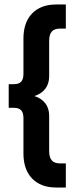

<svg xmlns="http://www.w3.org/2000/svg" viewBox="-20 -710 335 860"><path d="M274.9 -582H250Q223.6 -582 211.9 -568.6Q200.2 -555.2 200.2 -525.9V-368.2Q200.2 -335.4 182.9 -312.5Q165.5 -289.6 133.8 -279.8Q165.5 -270 182.9 -247.3Q200.2 -224.6 200.2 -191.9V-34.2Q200.2 -4.9 211.9 8.5Q223.6 22 250 22H274.9V129.9H231.9Q162.6 129.9 123.8 89.6Q85 49.3 85 -22.9V-181.2Q85 -205.1 74.7 -216.1Q64.5 -227.1 42 -227.1H19V-333H42Q64.5 -333 74.7 -344Q85 -355 85 -378.9V-537.1Q85 -609.4 123.8 -649.7Q162.6 -689.9 231.9 -689.9H274.9Z"/></svg>

Font: Overused Grotesk SemiBold
Style: Regular
Weight: 600
Version: Version 0.002